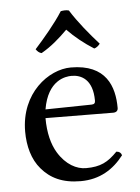

<svg xmlns="http://www.w3.org/2000/svg" viewBox="-50 -702 547 752"><g transform="rotate(-5 223.5 -326.0)"><path d="M386 -93C349 -55 320 -39 262 -39C226 -39 184 -60 153 -111C133 -144 121 -190 121 -248L387 -246C399 -246 406 -252 406 -263C406 -347 376 -437 237 -437C150 -437 37 -354 37 -202C37 -146 51 -92 84 -54C118 -14 165 10 237 10C313 10 367 -25 407 -77C404 -87 398 -92 386 -93ZM124 -282C143 -395 213 -404 237 -404C275 -404 320 -383 320 -299C320 -290 316 -285 305 -285ZM249 -660C238 -663 228 -662 217 -660C188 -614 142 -560 106 -520C112 -511 119 -505 128 -503C167 -525 200 -554 232 -586C262 -555 297 -527 335 -503C344 -505 353 -513 358 -520C322 -560 278 -613 249 -660Z"/></g></svg>

Font: Libertinus Serif
Style: Regular
Weight: 400
Designer: Philipp H. Poll, Khaled Hosny
Foundry: Caleb Maclennan
Version: Version 7.050;RELEASE